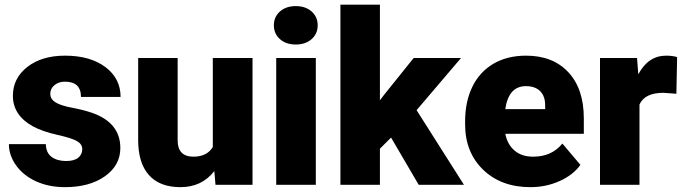

<svg xmlns="http://www.w3.org/2000/svg" viewBox="-20 -770 2852 800"><path d="M322.8 -148.4Q322.8 -169.4 300.8 -182.1Q278.8 -194.8 217.3 -208.5Q155.8 -222.2 115.7 -244.4Q75.7 -266.6 54.7 -298.3Q33.7 -330.1 33.7 -371.1Q33.7 -443.8 93.8 -491Q153.8 -538.1 251 -538.1Q355.5 -538.1 418.9 -490.7Q482.4 -443.4 482.4 -366.2H317.4Q317.4 -429.7 250.5 -429.7Q224.6 -429.7 207 -415.3Q189.5 -400.9 189.5 -379.4Q189.5 -357.4 210.9 -343.8Q232.4 -330.1 279.5 -321.3Q326.7 -312.5 362.3 -300.3Q481.4 -259.3 481.4 -153.3Q481.4 -81.1 417.2 -35.6Q353 9.8 251 9.8Q183.1 9.8 129.9 -14.6Q76.7 -39.1 46.9 -81.1Q17.1 -123 17.1 -169.4H170.9Q171.9 -132.8 195.3 -116Q218.8 -99.1 255.4 -99.1Q289.1 -99.1 305.9 -112.8Q322.8 -126.5 322.8 -148.4Z M873 -57.1Q820.8 9.8 731.9 9.8Q645 9.8 600.3 -40.8Q555.7 -91.3 555.7 -186V-528.3H720.2V-185.1Q720.2 -117.2 786.1 -117.2Q842.8 -117.2 866.7 -157.7V-528.3H1032.2V0H877.9Z M1295.9 0H1130.9V-528.3H1295.9ZM1121.1 -664.6Q1121.1 -699.7 1146.5 -722.2Q1171.9 -744.6 1212.4 -744.6Q1252.9 -744.6 1278.3 -722.2Q1303.7 -699.7 1303.7 -664.6Q1303.7 -629.4 1278.3 -606.9Q1252.9 -584.5 1212.4 -584.5Q1171.9 -584.5 1146.5 -606.9Q1121.1 -629.4 1121.1 -664.6Z M1609.4 -196.8 1563 -150.4V0H1398.4V-750.5H1563V-352.1L1579.6 -374L1703.6 -528.3H1900.9L1715.8 -311L1913.1 0H1724.6Z M2189.9 9.8Q2068.4 9.8 1993.2 -62.7Q1918 -135.3 1918 -251.5V-265.1Q1918 -346.2 1948 -408.2Q1978 -470.2 2035.6 -504.2Q2093.3 -538.1 2172.4 -538.1Q2283.7 -538.1 2348.1 -469Q2412.6 -399.9 2412.6 -276.4V-212.4H2085.4Q2094.2 -168 2124 -142.6Q2153.8 -117.2 2201.2 -117.2Q2279.3 -117.2 2323.2 -171.9L2398.4 -83Q2367.7 -40.5 2311.3 -15.4Q2254.9 9.8 2189.9 9.8ZM2171.4 -411.1Q2099.1 -411.1 2085.4 -315.4H2251.5V-328.1Q2252.4 -367.7 2231.4 -389.4Q2210.4 -411.1 2171.4 -411.1Z M2798.3 -379.4 2744.1 -383.3Q2666.5 -383.3 2644.5 -334.5V0H2480V-528.3H2634.3L2639.6 -460.4Q2681.2 -538.1 2755.4 -538.1Q2781.7 -538.1 2801.3 -532.2Z"/></svg>

Font: Sadagaat-English
Style: Regular
Weight: 900
Designer: Ahmed alsheikh
Foundry: Ahmed alsheikh Design
Version: Version 2.137;January 17, 2018;FontCreator 11.0.0.2408 64-bi